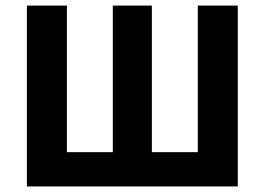

<svg xmlns="http://www.w3.org/2000/svg" viewBox="-20 -672 954 692"><path d="M76.9 0V-651.8H221V-123.6H386.6V-651.8H527.3V-123.6H692.9V-651.8H837V0Z"/></svg>

Font: SourceSans3VF
Style: Regular
Weight: 200
Designer: Paul D. Hunt
Foundry: Adobe
Version: Version 3.052;hotconv 1.1.0;makeotfexe 2.6.0